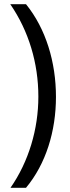

<svg xmlns="http://www.w3.org/2000/svg" viewBox="-20 -738 334 916"><path d="M247 -276C247 -441 199 -601 104 -718H29C117 -590 163 -437 163 -277C163 -122 117 33 30 158H104C199 44 247 -112 247 -276Z"/></svg>

Font: Noto Sans Georgian Condensed
Style: Regular
Weight: 400
Width: 3
Designer: Monotype Design Team, Akaki Razmadze
Foundry: Google LLC
Version: Version 2.005